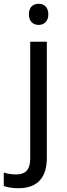

<svg xmlns="http://www.w3.org/2000/svg" viewBox="-75 -757 353 1017"><path d="M78 -681C78 -643 101 -625 130 -625C157 -625 181 -643 181 -681C181 -720 157 -737 130 -737C101 -737 78 -720 78 -681ZM22 240C127 240 173 180 173 80V-536H85V83C85 148 54 167 11 167C-15 167 -35 163 -55 157V228C-37 235 -12 240 22 240Z"/></svg>

Font: Noto Sans Gujarati UI
Style: Regular
Weight: 400
Designer: Jelle Bosma - Monotype Design Team, Universal Thirst
Foundry: Monotype Imaging Inc.
Version: Version 2.106